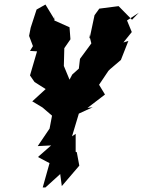

<svg xmlns="http://www.w3.org/2000/svg" viewBox="-20 -584 631 845"><path d="M286 -167 306 -223 287 -231 258 -301 261 -293 263 -372 290 -411 286 -464 219 -494 222 -514 219 -500 180 -564 141 -542 115 -462 108 -426 125 -381 112 -360 143 -358 112 -252 132 -223 181 -192 122 -138 167 -111 209 -75 198 -17 213 -40 146 59 205 56 147 107 198 134 168 241H180L245 182L252 235L329 145L318 86L313 84V5L297 16L327 -84L388 -112L365 -109L442 -168L416 -211L457 -272L465 -280L512 -320L545 -404L523 -397L560 -443L539 -494L591 -528L561 -497L502 -557L417 -546L396 -517L374 -413L372 -433L382 -393L332 -325L327 -282L298 -256L272 -207L297 -135Z"/></svg>

Font: Asimov Aggro
Style: It
Weight: 500
Designer: Google
Version: Version 2.000980; 2014